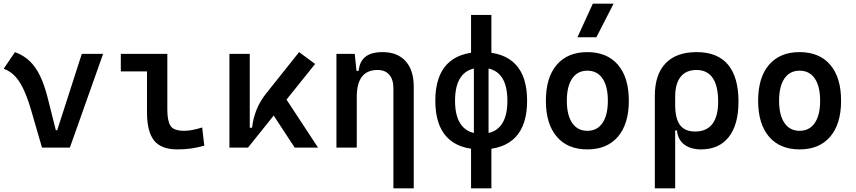

<svg xmlns="http://www.w3.org/2000/svg" viewBox="-20 -815 4728 1060"><path d="M211.9 0 285.2 -96.2H295.9L431.6 -517.6H549.3L365.7 0ZM211.9 0 156.7 -190.4Q137.7 -257.3 116.7 -306.9Q95.7 -356.4 68.1 -388.7Q40.5 -420.9 0.5 -435.5L62.5 -527.3Q110.4 -509.8 143.8 -477.8Q177.2 -445.8 200.7 -397.2Q224.1 -348.6 241.7 -280.8L302.7 -38.6Z M959 9.8Q870.1 9.8 830.8 -39.1Q791.5 -87.9 791.5 -195.3V-517.6H903.8V-210Q903.8 -148.4 921.1 -120.6Q938.5 -92.8 998 -92.8Q1037.1 -92.8 1096.2 -111.3L1107.9 -10.7Q1069.8 0 1034.4 4.9Q999 9.8 959 9.8ZM647 -420.9V-517.6H804.7V-420.9Z M1349.1 0 1330.6 -109.9H1371.6Q1377.4 -162.1 1396.7 -210Q1416 -257.8 1451.2 -301.3L1631.3 -527.3L1719.7 -461.9ZM1246.6 0V-517.6H1358.9V-52.2L1349.1 0ZM1606.9 0 1457.5 -228.5 1541 -296.9 1735.8 0Z M2151.9 224.6V-327.1Q2151.9 -376 2129.2 -402.3Q2106.4 -428.7 2064.9 -428.7Q1949.7 -428.7 1949.7 -281.2L1919.4 -423.8H1960Q1965.3 -476.1 1997.6 -501.7Q2029.8 -527.3 2092.3 -527.3Q2174.3 -527.3 2219.2 -477.5Q2264.2 -427.7 2264.2 -336.9V224.6ZM1837.4 0V-517.6H1938.5L1949.7 -408.2V0Z M2636.7 9.8Q2511.2 9.8 2447.3 -57.9Q2383.3 -125.5 2383.3 -258.8Q2383.3 -392.1 2447.3 -459.7Q2511.2 -527.3 2636.7 -527.3Q2762.2 -527.3 2826.2 -459.7Q2890.1 -392.1 2890.1 -258.8Q2890.1 -125.5 2826.2 -57.9Q2762.2 9.8 2636.7 9.8ZM2580.6 224.6V-61H2692.9V224.6ZM2636.7 -76.7Q2709 -76.7 2745.1 -122.6Q2781.2 -168.5 2781.2 -258.8Q2781.2 -349.6 2745.1 -395.3Q2709 -440.9 2636.7 -440.9Q2564.9 -440.9 2528.6 -395.3Q2492.2 -349.6 2492.2 -258.8Q2492.2 -168.5 2528.6 -122.6Q2564.9 -76.7 2636.7 -76.7ZM2596.2 -49.8V-475.1H2677.2V-49.8ZM2580.6 -446.8V-732.4H2692.9V-446.8Z M3222.7 9.8Q3113.8 9.8 3053.7 -60.5Q2993.7 -130.9 2993.7 -258.8Q2993.7 -387.2 3053.7 -457.3Q3113.8 -527.3 3222.7 -527.3Q3331.5 -527.3 3391.6 -457.3Q3451.7 -387.2 3451.7 -258.8Q3451.7 -130.9 3391.6 -60.5Q3331.5 9.8 3222.7 9.8ZM3222.7 -92.8Q3276.9 -92.8 3306.4 -136.2Q3335.9 -179.7 3335.9 -258.8Q3335.9 -338.4 3306.4 -381.6Q3276.9 -424.8 3222.7 -424.8Q3168.5 -424.8 3138.9 -381.6Q3109.4 -338.4 3109.4 -258.8Q3109.4 -179.7 3138.9 -136.2Q3168.5 -92.8 3222.7 -92.8ZM3168 -609.4 3252.9 -794.9H3367.7L3272.5 -609.4Z M3850.6 9.8Q3793.9 9.8 3758.3 -16.6Q3722.7 -43 3717.3 -94.7H3670.4L3707.5 -236.8Q3707.5 -161.1 3733.9 -125Q3760.3 -88.9 3817.9 -88.9Q3880.9 -88.9 3912.8 -130.6Q3944.8 -172.4 3944.8 -253.9Q3944.8 -340.8 3914.6 -384.8Q3884.3 -428.7 3825.2 -428.7Q3767.6 -428.7 3737.5 -390.9Q3707.5 -353 3707.5 -280.8L3595.2 -285.2Q3595.2 -403.3 3654.3 -465.3Q3713.4 -527.3 3826.2 -527.3Q3940.9 -527.3 3999 -458.3Q4057.1 -389.2 4057.1 -253.9Q4057.1 -126.5 4003.2 -58.3Q3949.2 9.8 3850.6 9.8ZM3595.2 224.6V-285.2H3707.5V224.6Z M4394.5 9.8Q4285.6 9.8 4225.6 -60.5Q4165.5 -130.9 4165.5 -258.8Q4165.5 -387.2 4225.6 -457.3Q4285.6 -527.3 4394.5 -527.3Q4503.4 -527.3 4563.5 -457.3Q4623.5 -387.2 4623.5 -258.8Q4623.5 -130.9 4563.5 -60.5Q4503.4 9.8 4394.5 9.8ZM4394.5 -92.8Q4448.7 -92.8 4478.3 -136.2Q4507.8 -179.7 4507.8 -258.8Q4507.8 -338.4 4478.3 -381.6Q4448.7 -424.8 4394.5 -424.8Q4340.3 -424.8 4310.8 -381.6Q4281.2 -338.4 4281.2 -258.8Q4281.2 -179.7 4310.8 -136.2Q4340.3 -92.8 4394.5 -92.8Z"/></svg>

Font: Cascadia Code Medium
Style: Regular
Weight: 500
Monospace: yes
Designer: Aaron Bell
Foundry: Saja Typeworks
Version: Version 2407.024